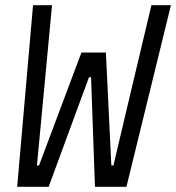

<svg xmlns="http://www.w3.org/2000/svg" viewBox="-20 -718 677 738"><path d="M46 0 107 -698H180L143 -305L122 -82H130L293 -516H387L408 -82H416L467 -298L562 -698H637L466 0H345L330 -421H322L167 0Z"/></svg>

Font: iA Writer Mono V
Style: Regular
Weight: 400
Italic angle: -9.5°
Designer: Mike Abbink, Paul van der Laan, Pieter van Rosmalen
Foundry: Bold Monday
Version: Version 2.000